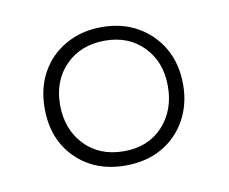

<svg xmlns="http://www.w3.org/2000/svg" viewBox="-46 -780 493 414"><g transform="rotate(-10 200.0 -572.5)"><path d="M199 -421Q132 -421 90 -463Q48 -505 48 -572Q48 -617 67 -651Q86 -685 120.5 -704.5Q155 -724 199 -724Q244 -724 278 -704.5Q312 -685 331.5 -651Q351 -617 351 -572Q351 -528 331.5 -493.5Q312 -459 278 -440Q244 -421 199 -421ZM201 -452Q254 -452 286 -486.5Q318 -521 318 -574Q318 -627 285.5 -660.5Q253 -694 201 -694Q148 -694 115 -660.5Q82 -627 82 -574Q82 -521 114.5 -486.5Q147 -452 201 -452Z"/></g></svg>

Font: Noto Serif Hebrew ExtraLight
Style: Regular
Weight: 250
Version: Version 2.003